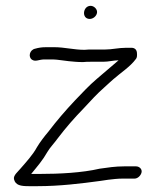

<svg xmlns="http://www.w3.org/2000/svg" viewBox="-20 -631 519 659"><path d="M387 -424C363 -403 336 -381 312 -360C284 -336 266 -316 238 -287C204 -251 175 -217 146 -179C134 -165 117 -143 107 -126C93 -100 70 -75 50 -52C42 -42 25 -29 28 -16C33 5 51 8 79 8H109C184 8 258 -1 324 -10L351 -14C368 -16 384 -18 401 -18H442C453 -18 464 -29 466 -40C468 -51 458 -60 447 -60H406C376 -60 350 -56 322 -52C262 -38 185 -34 115 -34H87C109 -61 126 -80 143 -110C151 -124 169 -143 178 -156C207 -194 234 -225 268 -260C294 -288 312 -308 338 -331C356 -347 355 -347 369 -359C394 -381 427 -402 446 -428C450 -432 451 -439 450 -450C449 -461 442 -467 431 -467H413C386 -467 365 -461 340 -461H296C287 -461 279 -461 270 -460C234 -460 201 -469 167 -469H138C122 -469 112 -467 101 -464C81 -460 76 -435 90 -426C102 -418 114 -427 132 -427H161C176 -427 203 -422 216 -421L238 -419C247 -418 257 -418 266 -418C274 -419 282 -419 290 -419H334C353 -419 370 -424 387 -424ZM288 -566C299 -566 311 -575 313 -587C315 -599 303 -611 291 -611C264 -611 259 -566 288 -566Z"/></svg>

Font: PolanStronk
Style: Ita
Weight: 500
Version: Version 1.0